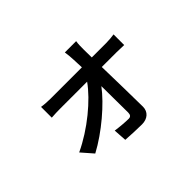

<svg xmlns="http://www.w3.org/2000/svg" viewBox="-124 -897 1249 1249"><g transform="rotate(-45 500.0 -273.0)"><path d="M658 -469 657 -542C657 -566 657 -594 661 -616H557C561 -592 563 -563 564 -542C565 -522 566 -498 567 -469H278C253 -469 220 -471 197 -475V-376C223 -378 253 -379 280 -379H525C456 -281 309 -158 163 -90L232 -11C360 -79 501 -200 570 -293C571 -199 572 -105 572 -48C572 -28 564 -17 546 -17C518 -17 467 -21 427 -27L433 64C475 67 538 70 582 70C632 70 667 40 667 -7C666 -105 663 -256 660 -379H794C815 -379 844 -378 864 -377V-475C849 -472 814 -469 791 -469Z"/></g></svg>

Font: Noto Sans Japanese Medium
Style: Regular
Weight: 500
Designer: Ryoko NISHIZUKA (kana & ideographs); Paul D. Hunt (Latin, Greek & Cyrillic); Wenlong ZHANG (bopomofo); Sandoll Communica
Foundry: Adobe Systems Incorporated
Version: Version 1.000;PS 1;hotconv 1.0.78;makeotf.lib2.5.61930